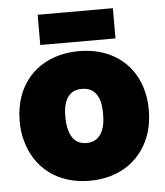

<svg xmlns="http://www.w3.org/2000/svg" viewBox="-51 -738 680 791"><g transform="rotate(-5 289.0 -342.0)"><path d="M134 -567H445V-692H134ZM289 8C419 8 511 -63 544 -172C552 -200 556 -231 556 -263C556 -298 551 -331 541 -360C507 -462 417 -528 290 -528C166 -528 75 -465 39 -365C28 -334 22 -299 22 -261C22 -233 25 -206 32 -182C61 -68 154 8 289 8ZM289 -148C247 -148 223 -175 215 -219C212 -232 211 -246 211 -262C211 -278 212 -294 215 -308C224 -346 245 -372 289 -372C329 -372 352 -350 362 -312C365 -298 367 -281 367 -262C367 -248 366 -234 364 -221C356 -178 333 -148 289 -148Z"/></g></svg>

Font: Arthouse Owned Black
Style: Regular
Weight: 900
Designer: Jeremy Tribby
Foundry: Tribby Type
Version: Version 1.000;PS 001.000;hotconv 1.0.88;makeotf.lib2.5.64775